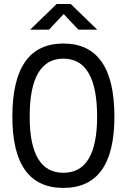

<svg xmlns="http://www.w3.org/2000/svg" viewBox="-20 -918 626 948"><path d="M293 9.8Q41 9.8 41 -341.8Q41 -703.1 293 -703.1Q544.9 -703.1 544.9 -341.8Q544.9 9.8 293 9.8ZM293 -64.9Q459.5 -64.9 459.5 -341.8Q459.5 -628.4 293 -628.4Q126.5 -628.4 126.5 -341.8Q126.5 -64.9 293 -64.9ZM128.9 -771.5 259.8 -898.4H329.1L460 -771.5H367.2L294.4 -848.6L221.7 -771.5Z"/></svg>

Font: Cascadia Mono SemiLight
Style: Regular
Weight: 350
Monospace: yes
Designer: Aaron Bell
Foundry: Saja Typeworks
Version: Version 2404.023; ttfautohint (v1.8.4)